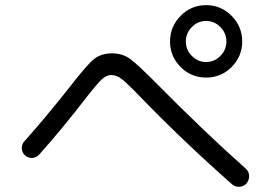

<svg xmlns="http://www.w3.org/2000/svg" viewBox="-20 -797 1040 735"><path d="M714.4 -583Q737.3 -559.6 769 -559.6Q800.8 -559.6 823.7 -583Q846.7 -606.4 846.7 -638.2Q846.7 -669.9 823.7 -693.4Q800.8 -716.8 769 -716.8Q737.3 -716.8 714.4 -693.4Q691.4 -669.9 691.4 -638.2Q691.4 -606.4 714.4 -583ZM671.4 -736.3Q711.9 -777.3 769 -777.3Q826.2 -777.3 866.7 -736.3Q907.2 -695.3 907.2 -638.2Q907.2 -581.1 866.7 -540.5Q826.2 -500 769 -500Q711.9 -500 671.4 -540.5Q630.9 -581.1 630.9 -638.2Q630.9 -695.3 671.4 -736.3ZM129.9 -205.1Q119.1 -193.4 103.5 -192.4Q87.9 -191.4 76.2 -202.1Q64.5 -211.9 63.5 -228Q62.5 -244.1 73.2 -255.9Q154.3 -346.7 246.1 -462.9Q312.5 -548.8 339.8 -570.8Q367.2 -592.8 409.2 -592.8Q448.2 -592.8 477.1 -572.3Q505.9 -551.8 588.9 -467.8Q762.7 -292 919.9 -152.3Q932.6 -141.6 933.6 -125Q934.6 -108.4 923.8 -94.7Q913.1 -83 897 -82Q880.9 -81.1 869.1 -90.8Q676.8 -260.7 513.7 -429.7Q465.8 -479.5 445.8 -494.6Q425.8 -509.8 406.7 -509.8Q387.7 -509.8 370.1 -493.7Q352.5 -477.5 310.5 -423.8Q219.7 -305.7 129.9 -205.1Z"/></svg>

Font: Rounded Mgen+ 2m regular
Style: Regular
Weight: 400
Designer: [Source Han Sans]
Ryoko NISHIZUKA  (kana & ideographs); Paul D. Hunt (Latin, Greek & Cyrillic); Wenlong ZHANG  (bopomofo
Version: Version 1.059.20150602